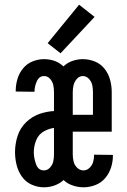

<svg xmlns="http://www.w3.org/2000/svg" viewBox="-20 -790 540 818"><path d="M167 8Q140 8 114.5 -3.5Q89 -15 73 -38Q57 -61 50.5 -88Q44 -115 44 -142Q44 -177 55 -211Q66 -245 92 -270Q118 -295 152 -306Q180 -315 210 -317V-398Q210 -413 207 -427.5Q204 -442 193.5 -454Q183 -466 168 -466Q147 -466 137 -444Q127 -422 127 -399L47 -400Q47 -402 47 -404Q47 -429 54.5 -454Q62 -479 78.5 -499Q95 -519 119 -528.5Q143 -538 168 -538Q195 -538 219 -528Q237 -520 250 -507Q264 -520 282 -528Q307 -538 333 -538Q359 -538 384 -528Q409 -518 425.5 -497Q442 -476 449 -450Q456 -424 456 -398V-229H290V-132Q290 -117 293.5 -102Q297 -87 308.5 -75.5Q320 -64 336 -64Q350 -64 361.5 -75Q373 -86 377 -100.5Q381 -115 381 -131L461 -130Q461 -128 461 -126Q461 -101 453 -76Q445 -51 428 -31Q411 -11 386 -1.5Q361 8 336 8Q309 8 284 -2Q265 -9 251 -23Q237 -10 218 -2Q194 8 167 8ZM167 -64Q182 -64 193 -76Q204 -88 207 -102.5Q210 -117 210 -132V-245Q189 -242 170 -232Q145 -219 134.5 -193.5Q124 -168 124 -141Q124 -117 133.5 -90.5Q143 -64 167 -64ZM290 -301H376V-398Q376 -413 373 -427.5Q370 -442 359 -454Q348 -466 333 -466Q318 -466 307.5 -454Q297 -442 293.5 -427.5Q290 -413 290 -398ZM238 -563 183 -606 317 -770 383 -718Z"/></svg>

Font: Iosevka SS08
Style: Regular
Weight: 400
Monospace: yes
Designer: Belleve Invis
Foundry: Belleve Invis
Version: 2.1.0; ttfautohint (v1.8.2)